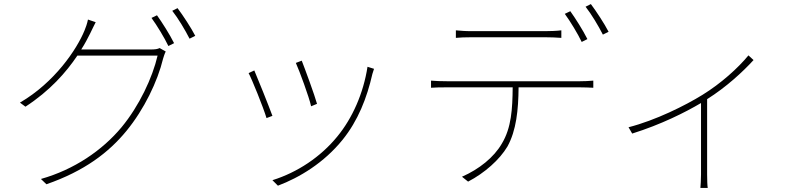

<svg xmlns="http://www.w3.org/2000/svg" viewBox="-20 -856 3970 943"><path d="M751 -781 724 -768C751 -731 788 -670 807 -630L835 -644C813 -688 776 -746 751 -781ZM852 -816 826 -803C855 -766 888 -711 911 -666L939 -680C919 -719 879 -780 852 -816ZM450 -747 412 -760C409 -743 400 -717 395 -706C357 -613 248 -451 78 -352L105 -332C225 -410 305 -501 360 -583H754C729 -475 664 -336 577 -231C482 -117 344 -23 181 23L208 49C395 -16 514 -107 601 -213C688 -319 754 -456 781 -568C783 -575 789 -594 794 -603L764 -620C754 -615 743 -613 720 -613H379C397 -641 411 -668 423 -692C431 -708 441 -730 450 -747Z M1462 -558 1433 -547C1450 -510 1499 -377 1508 -334L1537 -346C1526 -387 1477 -520 1462 -558ZM1817 -518 1785 -528C1765 -398 1711 -276 1637 -186C1555 -85 1440 -9 1318 29L1345 56C1451 16 1571 -56 1663 -170C1738 -263 1782 -374 1809 -493C1811 -499 1814 -510 1817 -518ZM1229 -510 1201 -497C1216 -470 1274 -327 1289 -276L1318 -287C1300 -336 1244 -476 1229 -510Z M2219 -707V-670C2240 -672 2263 -673 2295 -673H2658C2681 -673 2712 -672 2737 -670V-707C2713 -704 2681 -703 2658 -703H2293C2262 -703 2244 -705 2219 -707ZM2097 -460V-425C2124 -427 2144 -427 2175 -427H2498C2497 -322 2492 -229 2445 -151C2406 -83 2333 -25 2249 12L2279 36C2360 -6 2434 -72 2472 -136C2516 -215 2526 -316 2527 -427H2829C2850 -427 2875 -426 2894 -425V-460C2872 -458 2850 -457 2829 -457H2175C2144 -457 2122 -458 2097 -460ZM2781 -801 2754 -788C2781 -751 2818 -690 2837 -650L2865 -664C2843 -708 2806 -766 2781 -801ZM2882 -836 2856 -823C2885 -786 2918 -731 2941 -686L2969 -700C2949 -739 2909 -800 2882 -836Z M3067 -231 3085 -200C3228 -245 3345 -304 3423 -350V1C3423 26 3421 56 3420 67H3456C3454 56 3453 26 3453 1V-369C3547 -428 3629 -504 3681 -561L3656 -584C3605 -522 3521 -446 3430 -390C3346 -338 3200 -265 3067 -231Z"/></svg>

Font: Source Han Sans JP ExtraLight
Style: Regular
Weight: 250
Designer: Ryoko NISHIZUKA 西塚涼子 (kana, bopomofo & ideographs); Paul D. Hunt (Latin, Greek & Cyrillic); Sandoll Communications 산돌커뮤니
Foundry: Adobe
Version: Version 2.001;hotconv 1.0.107;makeotfexe 2.5.65593